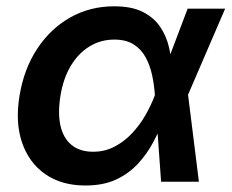

<svg xmlns="http://www.w3.org/2000/svg" viewBox="-20 -568 724 600"><path d="M247.1 11.7Q172.4 11.7 121.3 -23.9Q70.3 -59.6 48.8 -122.8Q27.3 -186 41 -268.6Q54.7 -352.5 96.2 -415.5Q137.7 -478.5 199.5 -513.4Q261.2 -548.3 336.9 -548.3Q392.1 -548.3 426.8 -530.5Q461.4 -512.7 480.7 -483.9Q500 -455.1 507.8 -421.4Q515.6 -387.7 517.1 -356H556.6L567.4 -273.9L601.6 0H483.4L463.9 -272Q461.9 -302.7 455.3 -333.3Q448.7 -363.8 435.1 -388.9Q421.4 -414.1 397.7 -429.2Q374 -444.3 337.4 -444.3Q294.9 -444.3 260 -423.1Q225.1 -401.9 201.4 -362.5Q177.7 -323.2 168.9 -268.6Q160.2 -214.8 168.9 -175.5Q177.7 -136.2 203.6 -115Q229.5 -93.8 271 -93.8Q307.1 -93.8 337.6 -109.6Q368.2 -125.5 392.3 -151.1Q416.5 -176.8 434.3 -207.8Q452.1 -238.8 463.4 -269L566.4 -541H683.6L566.4 -269L528.8 -189.5H490.7Q477.1 -157.7 458.3 -122.6Q439.5 -87.4 411.6 -56.9Q383.8 -26.4 343.5 -7.3Q303.2 11.7 247.1 11.7Z"/></svg>

Font: Inter 17pt SemiBold
Style: Italic
Weight: 600
Italic angle: -9.3988°
Version: Version 4.001;git-66647c0bb